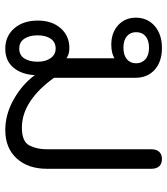

<svg xmlns="http://www.w3.org/2000/svg" viewBox="27 -651 634 728"><g transform="rotate(90 344.0 -287.0)"><path d="M58 -113Q58 -167 87 -200Q116 -233 162 -233Q186 -233 201 -222V-404Q182 -392 149 -392Q104 -392 75.5 -418Q47 -444 47 -485Q47 -529 78.5 -556.5Q110 -584 162 -584Q214 -584 244.5 -556.5Q275 -529 275 -483V-175Q316 -117 364 -85Q412 -53 464 -53Q517 -53 531.5 -81.5Q546 -110 546 -147V-544Q546 -563 555.5 -573.5Q565 -584 583 -584Q601 -584 610.5 -573.5Q620 -563 620 -544V-148Q620 -76 580.5 -33Q541 10 473 10Q413 10 356 -22.5Q299 -55 265 -102Q262 -51 236 -20.5Q210 10 165 10Q117 10 87.5 -24Q58 -58 58 -113ZM220 -486Q220 -508 204.5 -521.5Q189 -535 161 -535Q133 -535 117.5 -522Q102 -509 102 -486Q102 -464 117.5 -451Q133 -438 161 -438Q189 -438 204.5 -451Q220 -464 220 -486ZM214 -113Q214 -143 200.5 -162Q187 -181 164 -181Q140 -181 127 -162.5Q114 -144 114 -113Q114 -81 127 -62Q140 -43 164 -43Q189 -43 201.5 -62Q214 -81 214 -113Z"/></g></svg>

Font: Kodchasan
Style: Regular
Weight: 400
Version: Version 1.000; ttfautohint (v1.6)